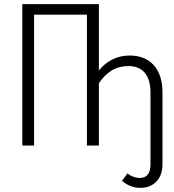

<svg xmlns="http://www.w3.org/2000/svg" viewBox="-20 -705 845 930"><path d="M767 -257V89Q767 145 737 175Q707 205 660 205Q611 205 571 171L597 135Q626 157 657 157Q709 157 709 90V-255Q709 -318 682 -351.5Q655 -385 602 -385Q556 -385 521.5 -364Q487 -343 459 -302V0H401V-634H145V0H88V-685H459V-364Q519 -436 608 -436Q683 -436 725 -389Q767 -342 767 -257Z"/></svg>

Font: Fira Sans Extra Condensed Light
Style: Regular
Weight: 300
Width: 1
Designer: Carrois Corporate & Edenspiekermann AG
Foundry: Carrois Corporate GbR & Edenspiekermann AG
Version: Version 4.203